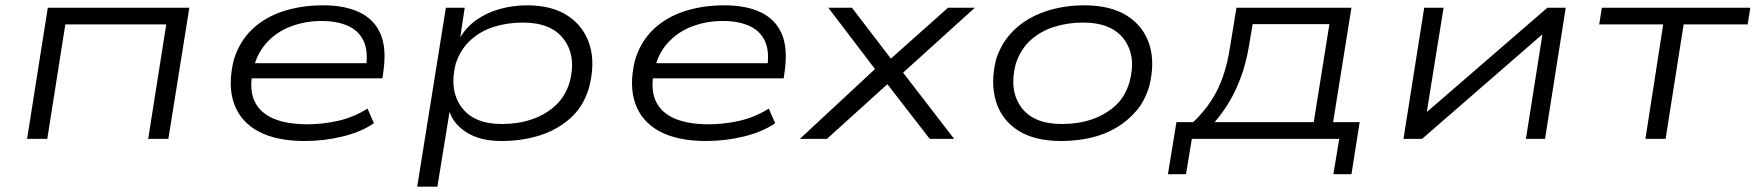

<svg xmlns="http://www.w3.org/2000/svg" viewBox="-20 -523 6611 723"><path d="M82 0 160 -494H693L614 0H538L606 -431H226L158 0Z M1128 8Q1021 8 953.5 -28Q886 -64 861.5 -132.5Q837 -201 860 -296Q881 -366 929 -412Q977 -458 1046 -480.5Q1115 -503 1197 -503Q1278 -503 1333 -477Q1388 -451 1412 -397.5Q1436 -344 1424 -256L1420 -228H904L913 -285H1387L1357 -262Q1368 -327 1350 -367Q1332 -407 1290.5 -425.5Q1249 -444 1191 -444Q1129 -444 1074 -423Q1019 -402 981 -358.5Q943 -315 931 -249L930 -245Q919 -181 940 -139Q961 -97 1011 -76Q1061 -55 1138 -55Q1195 -55 1253 -68Q1311 -81 1364 -114L1388 -59Q1340 -26 1270 -9Q1200 8 1128 8Z M1551 180 1659 -494H1730L1712 -375H1709Q1733 -419 1773.5 -447.5Q1814 -476 1863.5 -489.5Q1913 -503 1965 -503Q2059 -503 2119 -463Q2179 -423 2200.5 -353.5Q2222 -284 2198 -193Q2178 -123 2128.5 -78.5Q2079 -34 2012 -13Q1945 8 1869 8Q1786 8 1734.5 -26Q1683 -60 1671 -109H1674L1627 180ZM1870 -56Q1930 -56 1981 -73Q2032 -90 2070 -124Q2108 -158 2125 -213Q2151 -310 2104 -374Q2057 -438 1949 -438Q1891 -438 1840 -422Q1789 -406 1751.5 -371.5Q1714 -337 1696 -283Q1671 -184 1717.5 -120Q1764 -56 1870 -56Z M2639 8Q2532 8 2464.5 -28Q2397 -64 2372.5 -132.5Q2348 -201 2371 -296Q2392 -366 2440 -412Q2488 -458 2557 -480.5Q2626 -503 2708 -503Q2789 -503 2844 -477Q2899 -451 2923 -397.5Q2947 -344 2935 -256L2931 -228H2415L2424 -285H2898L2868 -262Q2879 -327 2861 -367Q2843 -407 2801.5 -425.5Q2760 -444 2702 -444Q2640 -444 2585 -423Q2530 -402 2492 -358.5Q2454 -315 2442 -249L2441 -245Q2430 -181 2451 -139Q2472 -97 2522 -76Q2572 -55 2649 -55Q2706 -55 2764 -68Q2822 -81 2875 -114L2899 -59Q2851 -26 2781 -9Q2711 8 2639 8Z M2992 0 3290 -277 3297 -234 3099 -494H3188L3338 -298H3330L3550 -494H3651L3367 -237L3364 -271L3573 0H3481L3320 -208L3326 -210L3094 0Z M3976 8Q3876 8 3814 -31.5Q3752 -71 3730.5 -141Q3709 -211 3731 -300Q3748 -352 3780 -390Q3812 -428 3856 -453Q3900 -478 3953 -490.5Q4006 -503 4063 -503Q4163 -503 4225 -463Q4287 -423 4308.5 -354Q4330 -285 4307 -196Q4291 -143 4258.5 -105Q4226 -67 4182.5 -41.5Q4139 -16 4086.5 -4Q4034 8 3976 8ZM3979 -56Q4039 -56 4090 -73Q4141 -90 4179 -124Q4217 -158 4233 -213Q4260 -310 4213.5 -374Q4167 -438 4058 -438Q4000 -438 3948.5 -421.5Q3897 -405 3860 -371Q3823 -337 3805 -283Q3779 -184 3825 -120Q3871 -56 3979 -56Z M4378 133 4410 -63H4473Q4513 -101 4540.5 -143Q4568 -185 4585.5 -235.5Q4603 -286 4612 -347L4636 -494H5069L5000 -63H5100L5069 133H5001L5023 0H4468L4446 133ZM4554 -63H4927L4986 -432H4697L4681 -338Q4667 -260 4636 -191.5Q4605 -123 4554 -63Z M5265 0 5343 -494H5416L5353 -103H5355L5807 -494H5876L5798 0H5726L5788 -392H5786L5335 0Z M6176 0 6243 -431H6002L6012 -494H6571L6561 -431H6320L6252 0Z"/></svg>

Font: Nunito Sans 7pt Expanded Light
Style: Italic
Weight: 300
Width: 7
Italic angle: -9°
Designer: Vernon Adams
Foundry: Vernon Adams
Version: Version 3.101;gftools[0.9.27]